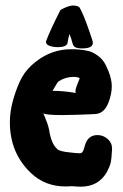

<svg xmlns="http://www.w3.org/2000/svg" viewBox="-20 -706 457 712"><path d="M237.3 -580.1Q231.4 -554.7 230.5 -546.9Q227.5 -531.2 193.4 -531.2Q176.8 -531.2 163.6 -536.1Q150.4 -541 150.4 -550.8Q150.4 -551.8 151.4 -554.7Q166 -593.8 203.1 -667Q205.1 -669.9 209 -671.9Q236.3 -685.5 250 -685.5Q271.5 -685.5 276.4 -675.8Q290 -651.4 308.6 -597.7Q318.4 -570.3 324.2 -550.8Q324.2 -548.8 324.2 -546.9Q324.2 -526.4 284.2 -526.4Q256.8 -526.4 252 -538.1Q250 -541 248 -548.8Q246.1 -556.6 243.2 -565.4Q240.2 -574.2 237.3 -580.1ZM174.8 -369.1Q174.8 -369.1 180.7 -369.1Q213.9 -369.1 260.7 -361.3Q260.7 -362.3 260.3 -364.3Q259.8 -366.2 259.8 -367.2Q259.8 -377 267.6 -395.5Q275.4 -414.1 275.4 -415V-416Q268.6 -420.9 253.9 -420.9Q222.7 -420.9 197.3 -404.3Q192.4 -400.4 174.8 -369.1ZM140.6 -286.1Q140.6 -285.2 145 -275.4Q149.4 -265.6 154.8 -250.5Q160.2 -235.4 162.1 -224.6Q169.9 -171.9 193.4 -152.3Q201.2 -144.5 240.2 -140.6Q248 -139.6 258.8 -138.7Q269.5 -137.7 272.5 -137.7Q277.3 -137.7 280.3 -138.2Q283.2 -138.7 285.6 -142.1Q288.1 -145.5 289.1 -147.9Q290 -150.4 292.5 -158.7Q294.9 -167 296.9 -172.9Q308.6 -205.1 341.8 -205.1Q362.3 -205.1 378.9 -190.9Q395.5 -176.8 395.5 -155.3V-152.3Q393.6 -114.3 390.1 -101.1Q386.7 -87.9 376 -67.4Q344.7 -13.7 279.3 -13.7Q270.5 -13.7 259.3 -14.6Q248 -15.6 247.1 -15.6Q246.1 -15.6 238.3 -15.1Q230.5 -14.6 222.7 -14.6Q147.5 -14.6 95.7 -63.5Q16.6 -137.7 16.6 -252.9Q16.6 -293.9 29.3 -337.9Q43.9 -387.7 61.5 -419.4Q79.1 -451.2 114.3 -478.5Q172.9 -523.4 243.2 -523.4Q260.7 -523.4 270.5 -522.5Q293.9 -520.5 309.1 -516.6Q324.2 -512.7 342.8 -499.5Q361.3 -486.3 372.1 -464.8Q394.5 -419.9 394.5 -385.7Q394.5 -358.4 382.8 -327.1Q367.2 -285.2 334 -283.2L314.5 -282.2Q293.9 -281.2 264.2 -280.3Q234.4 -279.3 210 -279.3Q148.4 -279.3 140.6 -286.1Z"/></svg>

Font: Essays1743
Style: Bold
Weight: 700
Designer: Based on the typeface in a 1743 English translation of the essays of Montaigne.  PostScript/TrueType font designed by Jo
Version: Version 002.100